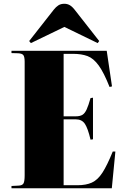

<svg xmlns="http://www.w3.org/2000/svg" viewBox="-20 -1000 663 1020"><path d="M41 0V-12L80 -14Q99 -15 105 -26Q111 -37 111 -69V-672Q111 -697 104.5 -706.5Q98 -716 76 -717L41 -718V-730H547L575 -541L562 -538Q532 -614 504.5 -652Q477 -690 445 -702Q413 -714 367 -714H318V-382H382Q405 -382 418 -390Q431 -398 440.5 -419Q450 -440 461 -479L474 -481V-260L461 -258Q447 -318 431 -342Q415 -366 383 -366H318V-16H392Q437 -16 468 -30Q499 -44 524 -82.5Q549 -121 579 -195H593L574 0ZM144 -771 135 -782 266 -949Q277 -963 290 -971.5Q303 -980 322 -980Q338 -980 351.5 -972Q365 -964 380 -944L507 -782L499 -771L322 -857Z"/></svg>

Font: Literata 72pt ExtraBold
Style: Regular
Weight: 800
Designer: Latin by Veronika Burian and Jose Scaglione. Greek by Irene Vlachou. Cyrillic by Vera Evstafieva.
Foundry: TypeTogether
Version: Version 3.002